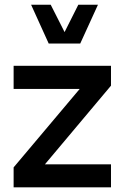

<svg xmlns="http://www.w3.org/2000/svg" viewBox="-20 -806 538 826"><path d="M38.6 -423.3V-522.9H457.5V-437.5L173.3 -99.1H457.5V0H38.6V-85.9L322.8 -423.3ZM113.8 -785.6H198.2L257.8 -668L316.9 -785.6H401.4L325.2 -618.7H189.5Z"/></svg>

Font: Estedad-FD SemiBold
Style: Regular
Weight: 600
Designer: Amin Abedi
Version: Version 7.3